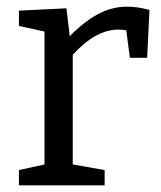

<svg xmlns="http://www.w3.org/2000/svg" viewBox="-20 -558 484 578"><path d="M430 -528 423 -384H371L360 -467Q344 -469 337 -469Q268 -469 199 -393V-63L295 -46V0H37V-46L114 -63V-463L37 -480V-526L180 -533L190 -449Q233 -493 275 -515.5Q317 -538 363 -538Q394 -538 430 -528Z"/></svg>

Font: Bitter Pro
Style: Regular
Weight: 400
Designer: Sol Matas, and Bitter project Authors
Foundry: Sol Matas
Version: Version 1.010